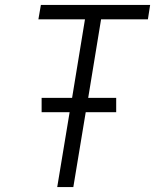

<svg xmlns="http://www.w3.org/2000/svg" viewBox="-20 -755 640 775"><path d="M211 0 261 -302H148V-360H271L323 -677H135L145 -735H586L577 -677H388L336 -360H449V-302H326L276 0Z"/></svg>

Font: Iosevka SS04 Lt Ex Obl
Style: Regular
Weight: 300
Width: 7
Italic angle: -9°
Monospace: yes
Designer: Belleve Invis
Foundry: Belleve Invis
Version: Version 19.0.0; ttfautohint (v1.8.4)